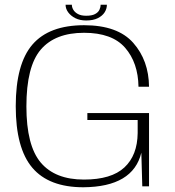

<svg xmlns="http://www.w3.org/2000/svg" viewBox="-20 -787 738 811"><path d="M332 4Q542 2.5 577 -142L581 0H609.5V-309.5H349V-280H561.5V-225Q560.5 -131 505.5 -79.8Q450.5 -28.5 334.5 -28.5Q213 -28.5 152.2 -100.2Q91.5 -172 91.5 -337.5Q91.5 -506.5 152.2 -577.5Q213 -648.5 335 -648.5Q453.5 -648.5 508.5 -585.2Q563.5 -522 565 -420.5H609.5Q608.5 -531.5 542.8 -606Q477 -680.5 335 -680.5Q187.5 -680.5 117 -598.8Q46.5 -517 46.5 -338.5Q46.5 -161 116.5 -78.5Q186.5 4 332 4ZM344 -700.5Q373.5 -700.5 393 -710.2Q412.5 -720 422 -735Q431.5 -750 431.5 -767H405Q405 -756 399.8 -745.2Q394.5 -734.5 381.2 -727.5Q368 -720.5 344 -720.5Q322.5 -720.5 309.2 -727.8Q296 -735 289.8 -745.5Q283.5 -756 283.5 -767H257Q257 -750 268 -735Q279 -720 298.2 -710.2Q317.5 -700.5 344 -700.5Z"/></svg>

Font: Anybody SemiExpanded ExtraLight
Style: Regular
Weight: 250
Width: 6
Version: Version 1.113;gftools[0.9.25]